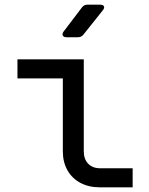

<svg xmlns="http://www.w3.org/2000/svg" viewBox="-20 -805 640 825"><path d="M410 0Q362 0 326 -19Q290 -38 270 -73Q250 -108 250 -155V-468H55V-550H340V-155Q340 -121 359 -101.5Q378 -82 410 -82H550V0ZM266 -645Q254 -645 250 -652Q246 -659 253 -669L332 -773Q341 -785 356 -785H410Q423 -785 426.5 -778Q430 -771 422 -761L339 -657Q330 -645 315 -645Z"/></svg>

Font: Pitagon Sans Mono
Style: Regular
Weight: 400
Monospace: yes
Designer: Travis Tran
Foundry: Pitagon
Version: Version 1.001;gftools[0.9.26]